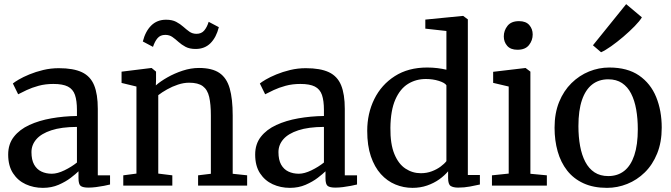

<svg xmlns="http://www.w3.org/2000/svg" viewBox="-20 -896 3241 927"><path d="M19.5 -149.9Q19.5 -200.5 47 -235.6Q74.5 -270.8 121.4 -292.4Q168.4 -314.1 227.9 -324.6Q287.3 -335.1 351.5 -336V-364.4Q351.5 -409.7 342 -437.6Q332.4 -465.4 307.7 -478.1Q283 -490.7 237.6 -490.7Q198.9 -490.7 166.3 -481.8Q133.8 -472.9 108.8 -461.1Q83.7 -449.4 67.7 -440.8L42.1 -492.9Q49.8 -499.6 70.6 -511.9Q91.4 -524.1 121.8 -536.7Q152.3 -549.3 188.8 -558.1Q225.3 -566.8 263.9 -566.8Q334.2 -566.8 375.4 -547.4Q416.6 -527.9 434.4 -484.6Q452.2 -441.3 452.2 -370.3V-49.5H511.3V-5.2Q500.1 -2.3 482 1.2Q463.9 4.7 443.8 7.3Q423.7 9.8 406.9 9.8Q380.6 9.8 369.8 1.9Q359 -6 359 -36V-69Q346.5 -56.6 321.8 -37.6Q297.2 -18.7 263 -3.8Q228.8 11 187.1 11Q142.3 11 104.1 -6.5Q66 -24 42.8 -59.7Q19.5 -95.4 19.5 -149.9ZM230.4 -57.2Q257.2 -57.2 291.4 -73.8Q325.6 -90.5 351.5 -111.3V-283.3Q276.4 -283 227.8 -266.9Q179.1 -250.9 155.5 -223.6Q131.9 -196.4 131.9 -161.6Q131.9 -124.5 144.7 -101.4Q157.6 -78.4 179.9 -67.8Q202.2 -57.2 230.4 -57.2Z M638.8 -57.9V-478.2L566.9 -495.6V-550L709.3 -567.6H712.3L733.4 -550.2V-508.3L732.4 -483.7Q754.1 -503 788.2 -522.4Q822.3 -541.8 862.1 -554.9Q901.9 -567.9 940.7 -567.9Q1004 -567.9 1039.4 -543.8Q1074.7 -519.8 1089.1 -469.1Q1103.5 -418.4 1103.5 -338.5V-57L1173.2 -49.6V0H936.4V-49.5L998.1 -57V-337.9Q998.1 -392.7 990 -427.9Q981.9 -463 959.2 -479.9Q936.6 -496.7 893.3 -496.7Q866.8 -496.7 839.2 -487.5Q811.6 -478.4 786.8 -464.4Q762 -450.5 744.1 -436.5V-57.9L812 -49.5V0H575.2V-49.5ZM669.6 -695.7Q681.9 -744.8 710.2 -772.8Q738.5 -800.8 781.8 -800.8Q811.3 -800.8 830.7 -790.5Q850.2 -780.2 865 -766.9Q879.9 -753.6 894.4 -743.2Q908.8 -732.9 928.4 -732.7Q952.3 -732.6 965.9 -748.6Q979.5 -764.6 987.5 -790.7L1036.6 -764.8Q1024.3 -715.7 996.4 -687.6Q968.4 -659.6 924.5 -659.6Q895.4 -659.6 875.9 -669.9Q856.5 -680.3 841.8 -693.6Q827.2 -706.9 812.6 -717.2Q798.1 -727.6 778.1 -727.6Q754 -727.6 740.6 -711.7Q727.2 -695.9 718.7 -669.7Z M1212 -149.9Q1212 -200.5 1239.5 -235.6Q1267 -270.8 1313.9 -292.4Q1360.9 -314.1 1420.4 -324.6Q1479.8 -335.1 1544 -336V-364.4Q1544 -409.7 1534.5 -437.6Q1524.9 -465.4 1500.2 -478.1Q1475.5 -490.7 1430.1 -490.7Q1391.4 -490.7 1358.8 -481.8Q1326.3 -472.9 1301.3 -461.1Q1276.2 -449.4 1260.2 -440.8L1234.6 -492.9Q1242.3 -499.6 1263.1 -511.9Q1283.9 -524.1 1314.3 -536.7Q1344.8 -549.3 1381.3 -558.1Q1417.8 -566.8 1456.4 -566.8Q1526.7 -566.8 1567.9 -547.4Q1609.1 -527.9 1626.9 -484.6Q1644.7 -441.3 1644.7 -370.3V-49.5H1703.8V-5.2Q1692.6 -2.3 1674.5 1.2Q1656.4 4.7 1636.3 7.3Q1616.2 9.8 1599.4 9.8Q1573.1 9.8 1562.3 1.9Q1551.5 -6 1551.5 -36V-69Q1539 -56.6 1514.3 -37.6Q1489.7 -18.7 1455.5 -3.8Q1421.3 11 1379.6 11Q1334.8 11 1296.6 -6.5Q1258.5 -24 1235.2 -59.7Q1212 -95.4 1212 -149.9ZM1422.9 -57.2Q1449.7 -57.2 1483.9 -73.8Q1518.1 -90.5 1544 -111.3V-283.3Q1468.9 -283 1420.3 -266.9Q1371.6 -250.9 1348 -223.6Q1324.4 -196.4 1324.4 -161.6Q1324.4 -124.5 1337.2 -101.4Q1350.1 -78.4 1372.4 -67.8Q1394.7 -57.2 1422.9 -57.2Z M1971.4 11Q1928.2 11 1888.8 -5.4Q1849.4 -21.7 1818.8 -55.5Q1788.3 -89.3 1770.6 -141.2Q1753 -193.1 1753 -264.1Q1753 -348.4 1787.2 -417.7Q1821.4 -487 1886.3 -528.5Q1951.1 -570 2042.4 -570Q2068.1 -570 2091.8 -567.1Q2115.4 -564.2 2135.3 -559.4V-746.4L2033.5 -757.7V-801.4L2213.9 -819.1H2216.4L2238.8 -802.5V-51.2H2297V-5.2Q2276.6 -0.7 2249.1 4.6Q2221.6 9.8 2192.1 9.8Q2168.5 9.8 2156 1.9Q2143.5 -6 2143.5 -36.7V-69Q2126.4 -48.4 2100.7 -30Q2074.9 -11.7 2042.2 -0.3Q2009.5 11 1971.4 11ZM2011.9 -59.7Q2040.3 -59.7 2064.6 -68.9Q2089 -78.1 2107.2 -91.6Q2125.4 -105 2135.3 -118V-484.3Q2127.7 -496.4 2098.7 -505.5Q2069.8 -514.6 2036.1 -514.6Q1988.2 -514.6 1949.9 -490.9Q1911.5 -467.2 1888.7 -415.2Q1865.9 -363.3 1864.9 -279Q1864.1 -200.7 1884.1 -152.3Q1904 -104 1937.8 -81.9Q1971.5 -59.7 2011.9 -59.7Z M2436.1 -57.9V-478.2L2361 -495.9V-549.3L2515.8 -567.6H2517.8L2540.8 -550.2V-57L2620.3 -49.5V0H2355.2V-49.5ZM2477.9 -655.8Q2445.3 -655.8 2428.8 -674.7Q2412.4 -693.6 2412.4 -719.9Q2412.4 -748.6 2430.3 -771.2Q2448.2 -793.9 2485.4 -793.9H2486.4Q2519.1 -793.9 2535.5 -775Q2551.9 -756.1 2551.9 -729.7Q2551.9 -701 2534 -678.4Q2516.1 -655.8 2478.9 -655.8Z M2657.5 -279.3Q2657.5 -349.6 2679.5 -403.7Q2701.6 -457.8 2739.3 -494.8Q2777 -531.8 2824.1 -550.9Q2871.3 -570 2921.7 -570Q3009.4 -570 3065.3 -531.6Q3121.2 -493.2 3148.1 -427.4Q3174.9 -361.7 3174.9 -279.7Q3174.9 -209.2 3152.8 -154.8Q3130.8 -100.5 3093.1 -63.6Q3055.4 -26.7 3008.2 -7.9Q2961 11 2910.6 11Q2845 11 2797.1 -11.1Q2749.2 -33.1 2718.3 -72.5Q2687.5 -112 2672.5 -164.9Q2657.5 -217.8 2657.5 -279.3ZM2916.8 -45.9Q2962.1 -45.9 2993.9 -70.9Q3025.7 -96 3042.5 -146.3Q3059.4 -196.6 3059.4 -272Q3059.4 -323.5 3051.6 -367.5Q3043.8 -411.5 3027.1 -444.2Q3010.4 -476.9 2983.2 -495Q2956 -513.1 2916.8 -513.1Q2871.3 -513.1 2839.1 -488.1Q2806.9 -463 2789.8 -413Q2772.7 -362.9 2772.7 -287Q2772.7 -235 2780.8 -191Q2788.9 -147 2806 -114.4Q2823.1 -81.8 2850.5 -63.8Q2878 -45.9 2916.8 -45.9ZM2882.9 -644.1H2881.6L2842.8 -677.3L3003.2 -876L3079.1 -812.3Q3068.6 -794.5 3044.2 -769.5Q3019.8 -744.6 2989.6 -718.7Q2959.3 -692.9 2930.7 -672.7Q2902.1 -652.6 2882.9 -644.1Z"/></svg>

Font: Merriweather 7pt Light
Style: Regular
Weight: 300
Designer: Eben Sorkin
Foundry: Eben Sorkin
Version: Version 2.200;gftools[0.9.31]